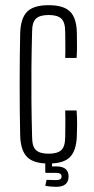

<svg xmlns="http://www.w3.org/2000/svg" viewBox="-20 -626 364 742"><path d="M58 -101Q56 -194 56 -299Q56 -404 58 -498Q60 -556 85 -581Q110 -606 168 -606Q226 -606 251 -581Q276 -556 277 -499Q277 -479 277.5 -454Q278 -429 276 -402H232Q233 -430 232.5 -456Q232 -482 232 -502Q232 -540 217 -554Q202 -568 168 -568Q134 -568 119 -554Q104 -540 104 -502Q102 -425 101.5 -362.5Q101 -300 101.5 -237.5Q102 -175 104 -98Q104 -60 119 -46Q134 -32 168 -32Q202 -32 217 -46Q232 -60 232 -98Q232 -119 232.5 -144Q233 -169 232 -199H276Q278 -172 278 -147Q278 -122 277 -101Q275 -44 250.5 -19Q226 6 168 6Q110 6 85 -19Q60 -44 58 -101ZM197 96Q189 96 177 95Q165 94 155 92L160 69Q167 69 178 69.5Q189 70 197 70Q218 70 218 56Q218 42 197 42H157L155 40V-6H181V17H197Q245 17 245 56Q245 96 197 96Z"/></svg>

Font: Big Shoulders Display Light
Style: Regular
Weight: 300
Designer: Patric King
Foundry: XO Type Co
Version: Version 1.000; ttfautohint (v1.8.2)